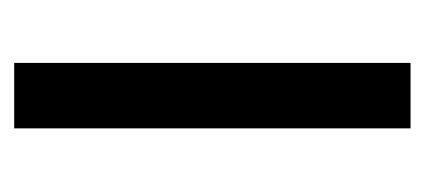

<svg xmlns="http://www.w3.org/2000/svg" viewBox="-180 -404 585 264"><g transform="rotate(-90 112.0 -272.5)"><path d="M67 0V-545H157V0Z"/></g></svg>

Font: Mohave Medium
Style: Regular
Weight: 500
Designer: Gumpita Rahayu
Foundry: Tokotype
Version: Version 2.003